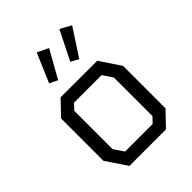

<svg xmlns="http://www.w3.org/2000/svg" viewBox="-221 -919 1043 1043"><g transform="rotate(-45 300.0 -397.5)"><path d="M159.5 -528 80 -445.5V-119.5L160.5 0H440.5L520 -82.5V-408.5L440.5 -528ZM160 -129V-424L190.5 -456H402L440 -399.5V-103L410.5 -72H199ZM169 -626 215.5 -603 304.5 -761.5 240 -792.5ZM333 -627.5 377.5 -603 480.5 -760.5 417 -795Z"/></g></svg>

Font: Kode
Style: Regular
Weight: 400
Monospace: yes
Designer: Isa Ozler
Foundry: Kadena LLC
Version: Version 1.000;gftools[0.9.28]